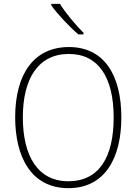

<svg xmlns="http://www.w3.org/2000/svg" viewBox="-20 -970 711 1000"><path d="M292 -950H247V-942C279 -897 341 -831 388 -791H415V-799C374 -840 321 -903 292 -950ZM612 -358C612 -581 521 -725 339 -725C157 -725 59 -585 59 -359C59 -152 143 10 336 10C528 10 612 -149 612 -358ZM99 -359C99 -558 177 -689 339 -689C491 -689 572 -569 572 -358C572 -153 497 -26 336 -26C177 -26 99 -157 99 -359Z"/></svg>

Font: Noto Sans Devanagari UI SemiCondensed ExtraLight
Style: Regular
Weight: 200
Width: 4
Designer: Jelle Bosma - Monotype Design Team
Foundry: Monotype Imaging Inc.
Version: Version 2.004